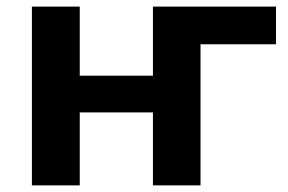

<svg xmlns="http://www.w3.org/2000/svg" viewBox="-20 -559 869 579"><path d="M76.2 -539.1H220.5V-330.8H441.2V-539.1H812.3V-425.5H584.7V0H441.2V-220H220.5V0H76.2Z"/></svg>

Font: Min Sans VF VF
Style: Regular
Weight: 400
Designer: Jinseong-Kim, NotoSansCJK, Nunito
Foundry: Jinseong-Kim
Version: Version 1.420;Glyphs 3.1.2 (3151)